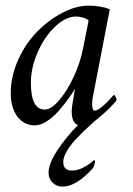

<svg xmlns="http://www.w3.org/2000/svg" viewBox="-20 -445 478 689"><path d="M252.9 -385.7Q216.3 -385.7 178.2 -349.9Q140.1 -314 115.5 -258.1Q90.8 -202.1 90.8 -147.5Q90.8 -51.8 140.6 -51.8Q164.1 -51.8 193.1 -86.2Q222.2 -120.6 245.1 -170.7Q268.1 -220.7 277.3 -267.6L297.9 -371.1Q292 -377.9 278.1 -381.8Q264.2 -385.7 252.9 -385.7ZM398.4 -85.9Q394 -78.1 375.2 -59.3Q356.4 -40.5 336.9 -24.4Q318.8 -9.8 300.8 6.8Q282.7 23.4 259.3 47.1Q235.8 70.8 221.4 94.5Q207 118.2 207 135.7Q207 167 237.3 167Q257.3 167 276.1 157.7Q294.9 148.4 305.9 139.2Q316.9 129.9 318.4 129.9Q323.2 130.9 319.6 143.3Q315.9 155.8 312.5 159.2Q253.9 224.6 204.1 224.6Q182.6 224.6 168.5 210.2Q154.3 195.8 154.3 175.8Q154.3 141.6 186.5 93.3Q218.8 44.9 259.8 3.9Q237.3 -4.9 237.3 -44.9Q237.3 -60.5 244.1 -96.7Q248 -120.1 249 -127Q240.2 -110.8 225.8 -91.1Q211.4 -71.3 191.7 -48.3Q171.9 -25.4 148.7 -10.3Q125.5 4.9 105.5 4.9Q65.9 4.9 42.2 -26.9Q18.6 -58.6 18.6 -110.4Q18.6 -171.4 45.4 -230.7Q72.3 -290 113.5 -331.8Q154.8 -373.5 204.1 -399.2Q253.4 -424.8 297.9 -424.8Q339.4 -424.8 374 -412.1L314.5 -103.5Q310.5 -87.9 310.5 -72.3Q310.5 -47.9 320.3 -47.9Q325.2 -47.9 332.3 -52Q339.4 -56.2 346.4 -62Q353.5 -67.9 361.1 -75.2Q368.7 -82.5 373.8 -88.6Q378.9 -94.7 383.8 -99.6L388.7 -104.5Q391.1 -104.5 394.8 -97.4Q398.4 -90.3 398.4 -85.9Z"/></svg>

Font: Amiri
Style: Slanted
Weight: 400
Italic angle: 9°
Designer: Khaled Hosny
Version: Version 000.107